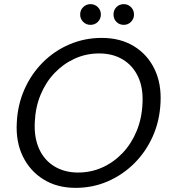

<svg xmlns="http://www.w3.org/2000/svg" viewBox="-20 -895 821 927"><path d="M345 12Q256 12 190.5 -28.5Q125 -69 90.5 -139.5Q56 -210 61 -302Q65 -389 98 -463.5Q131 -538 187 -594Q243 -650 316 -681Q389 -712 471 -712Q561 -712 626.5 -672Q692 -632 726 -561.5Q760 -491 755 -399Q751 -312 718 -237.5Q685 -163 629 -107Q573 -51 500.5 -19.5Q428 12 345 12ZM357 -62Q420 -62 475 -87Q530 -112 572.5 -157Q615 -202 640 -263Q665 -324 668 -396Q672 -471 646.5 -525Q621 -579 572.5 -608Q524 -637 459 -637Q396 -637 341 -612Q286 -587 243.5 -542.5Q201 -498 176 -437.5Q151 -377 148 -306Q144 -231 169 -176Q194 -121 243 -91.5Q292 -62 357 -62ZM417 -775Q396 -775 381.5 -789.5Q367 -804 367 -825Q367 -846 381.5 -860.5Q396 -875 417 -875Q438 -875 452.5 -860.5Q467 -846 467 -825Q467 -804 452.5 -789.5Q438 -775 417 -775ZM578 -775Q556 -775 542 -789.5Q528 -804 528 -825Q528 -846 542 -860.5Q556 -875 578 -875Q598 -875 612.5 -860.5Q627 -846 627 -825Q627 -804 612.5 -789.5Q598 -775 578 -775Z"/></svg>

Font: DM Sans Italic
Style: Regular
Weight: 400
Italic angle: -10°
Designer: Colophon Foundry, Jonny Pinhorn
Foundry: Colophon Foundry
Version: Version 4.004; ttfautohint (v1.8.4.7-5d5b)